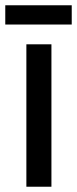

<svg xmlns="http://www.w3.org/2000/svg" viewBox="-36 -708 292 728"><path d="M236 -688H-16V-615H236ZM159 0V-540H64V0Z"/></svg>

Font: Noto Sans Sinhala UI ExtraCondensed Medium
Style: Regular
Weight: 500
Width: 2
Designer: Jelle Bosma - Monotype Design Team
Foundry: Monotype Imaging Inc.
Version: Version 2.006